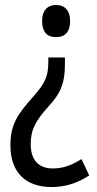

<svg xmlns="http://www.w3.org/2000/svg" viewBox="-20 -562 393 775"><path d="M263 -477C263 -520 241 -542 206 -542C174 -542 150 -522 150 -477C150 -430 173 -412 206 -412C241 -412 263 -432 263 -477ZM242 -302V-330H175V-311C175 -256 163 -227 115 -173C53 -103 22 -62 22 25C22 131 81 193 188 193C245 193 295 176 340 146L309 80C272 103 238 118 193 118C136 118 104 84 104 20C104 -39 123 -74 179 -136C228 -189 242 -232 242 -302Z"/></svg>

Font: Noto Sans Lao Looped Condensed
Style: Regular
Weight: 400
Width: 3
Designer: Mark Frömberg, Ben Mitchell
Foundry: The Fontpad Ltd
Version: Version 1.003